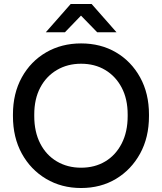

<svg xmlns="http://www.w3.org/2000/svg" viewBox="-20 -931 813 964"><path d="M387 13Q289 13 211.5 -33Q134 -79 89.5 -160Q45 -241 45 -348V-356Q45 -462 89.5 -542.5Q134 -623 211.5 -668Q289 -713 387 -713Q486 -713 562.5 -668Q639 -623 683.5 -542.5Q728 -462 728 -356V-348Q728 -241 683.5 -160Q639 -79 562.5 -33Q486 13 387 13ZM387 -89Q456 -89 508.5 -120.5Q561 -152 591 -210.5Q621 -269 621 -348V-356Q621 -434 591 -491Q561 -548 508.5 -579.5Q456 -611 387 -611Q319 -611 265.5 -579.5Q212 -548 182 -491Q152 -434 152 -356V-348Q152 -269 182 -210.5Q212 -152 265.5 -120.5Q319 -89 387 -89ZM210 -769 335 -911H440L565 -769H468L358 -882H415L306 -769Z"/></svg>

Font: SUSE Thin Medium
Style: Regular
Weight: 500
Version: Version 1.000